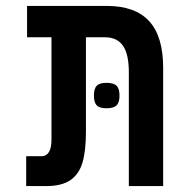

<svg xmlns="http://www.w3.org/2000/svg" viewBox="-20 -629 640 649"><path d="M334.5 -503H270.5V-184Q270.5 -119 258.8 -79.5Q247 -40 217.8 -20Q188.5 0 136 0H68.5V-101H121Q136.5 -101 145.2 -114.8Q154 -128.5 154 -157V-503H71.5V-609H340.5Q437 -609 484.2 -557.5Q531.5 -506 531.5 -399.5V0H415.5V-385.5Q415.5 -445.5 395.8 -474.2Q376 -503 334.5 -503ZM297.5 -306Q297.5 -329.5 307 -339.2Q316.5 -349 340 -349Q364 -349 374 -339.2Q384 -329.5 384 -306Q384 -282.5 374 -272.8Q364 -263 340 -263Q316.5 -263 307 -272.8Q297.5 -282.5 297.5 -306Z"/></svg>

Font: JuliaMono SemiBold
Style: Italic
Weight: 600
Italic angle: -9°
Monospace: yes
Designer: cormullion
Foundry: corm
Version: Version 0.056; ttfautohint (v1.8.4)